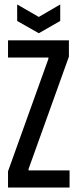

<svg xmlns="http://www.w3.org/2000/svg" viewBox="-20 -841 348 861"><path d="M16 0V-73L197 -577V-583H16V-660H289V-587L108 -83V-77H292V0ZM57 -821 154 -765 250 -821V-747L154 -692L57 -747Z"/></svg>

Font: Bricolage Grotesque 96pt Condensed
Style: Regular
Weight: 400
Width: 3
Designer: Mathieu Triay
Foundry: Atelier Triay
Version: Version 1.001; ttfautohint (v1.8.4.7-5d5b);gftools[0.9.33.de